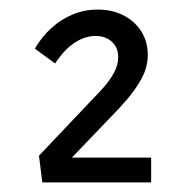

<svg xmlns="http://www.w3.org/2000/svg" viewBox="-20 -799 386 401"><path d="M68.4 -418 61.4 -473.8 172.5 -591Q184.2 -602.7 196.9 -617.1Q209.6 -631.4 218.2 -647.4Q226.9 -663.4 226.9 -679.4Q226.9 -699.8 213.6 -711.8Q200.4 -723.9 179.4 -723.9Q158.3 -723.9 137 -710.5Q115.7 -697.2 95 -666.5L52.8 -697.4Q66.8 -721.7 87.1 -740.2Q107.4 -758.7 131.9 -768.8Q156.4 -779 184 -779Q214.7 -779 238.2 -766.8Q261.6 -754.7 275.1 -733.4Q288.6 -712 288.6 -684.4Q288.6 -659.1 276.2 -636Q263.7 -612.8 245.7 -591.8Q227.7 -570.8 209 -552.1L121.5 -460.8L124.5 -469.8H295.7V-418Z"/></svg>

Font: Lexend Medium
Style: Regular
Weight: 500
Designer: Bonnie Shaver-Troup, Thomas Jockin
Foundry: Lexend
Version: Version 1.005